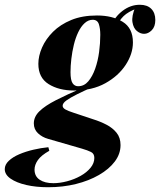

<svg xmlns="http://www.w3.org/2000/svg" viewBox="-123 -595 672 806"><path d="M223 -226 269 -231Q230 -214 201 -199.5Q172 -185 156 -173.5Q140 -162 140 -151Q140 -142 151.5 -135.5Q163 -129 185 -122L269 -94Q298 -85 324 -71.5Q350 -58 366.5 -37.5Q383 -17 383 14Q383 51 359 83Q335 115 292.5 139.5Q250 164 195.5 177.5Q141 191 79 191Q28 191 -13 181.5Q-54 172 -78.5 155Q-103 138 -103 115Q-103 96 -86 80Q-69 64 -42 52.5Q-15 41 17 33.5Q49 26 80 23L84 38Q50 57 36 77Q22 97 22 117Q22 145 43.5 159.5Q65 174 101 174Q128 174 158.5 166Q189 158 215 143.5Q241 129 257 109.5Q273 90 273 68Q273 50 259 43Q245 36 221 29L79 -12Q54 -19 36.5 -35.5Q19 -52 19 -77Q19 -105 42.5 -128Q66 -151 112 -174.5Q158 -198 223 -226ZM266 -512Q248 -512 232.5 -498Q217 -484 205.5 -460Q194 -436 187 -407Q180 -378 176.5 -348Q173 -318 173 -292Q173 -259 181.5 -246Q190 -233 205 -233Q230 -233 247.5 -253.5Q265 -274 276.5 -306.5Q288 -339 293 -376.5Q298 -414 298 -449Q298 -475 292 -493.5Q286 -512 266 -512ZM284 -530Q349 -530 392 -503.5Q435 -477 435 -417Q435 -369 404.5 -322.5Q374 -276 319 -245.5Q264 -215 188 -215Q124 -215 81 -242Q38 -269 38 -327Q38 -360 53.5 -395.5Q69 -431 99.5 -461.5Q130 -492 176 -511Q222 -530 284 -530ZM362 -478 343 -485Q358 -524 391.5 -549.5Q425 -575 464 -575Q495 -575 512 -558Q529 -541 529 -511Q529 -483 514 -468Q499 -453 482 -453Q466 -453 451.5 -465Q437 -477 433 -502Q429 -527 445 -565L453 -560Q415 -546 396 -527.5Q377 -509 362 -478Z"/></svg>

Font: Playfair Display
Style: Bold Italic
Weight: 700
Italic angle: -14°
Designer: Claus Eggers Sørensen
Foundry: Claus Eggers Sørensen
Version: Version 1.203